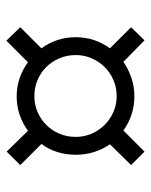

<svg xmlns="http://www.w3.org/2000/svg" viewBox="44 -658 471 599"><g transform="rotate(-90 279.5 -358.5)"><path d="M96.2 -357.9Q96.2 -388.2 104.7 -415.3Q113.3 -442.4 129.9 -464.8L64 -530.8L106 -573.2L170.9 -506.8Q193.8 -523.4 220.9 -532.7Q248 -542 278.8 -542Q308.1 -542 335.2 -532.7Q362.3 -523.4 384.8 -506.8L452.1 -574.2L494.1 -530.8L428.2 -464.8Q444.8 -442.4 453.9 -415.3Q462.9 -388.2 462.9 -357.9Q462.9 -327.6 453.9 -300.5Q444.8 -273.4 428.2 -251L494.1 -185.1L453.1 -143.1L386.2 -209Q363.3 -193.4 336.2 -184.1Q309.1 -174.8 278.8 -174.8Q248.5 -174.8 221.7 -183.6Q194.8 -192.4 171.9 -209L106 -143.1L64 -185.1L128.9 -251Q113.3 -273.4 104.7 -300.5Q96.2 -327.6 96.2 -357.9ZM151.9 -357.9Q151.9 -331.5 161.9 -308.3Q171.9 -285.2 189.2 -267.8Q206.5 -250.5 229.5 -240.2Q252.4 -230 278.8 -230Q306.2 -230 329.6 -240.2Q353 -250.5 370.1 -267.8Q387.2 -285.2 397.2 -308.3Q407.2 -331.5 407.2 -357.9Q407.2 -385.3 397.2 -408.7Q387.2 -432.1 370.1 -449.5Q353 -466.8 329.6 -476.8Q306.2 -486.8 278.8 -486.8Q252.4 -486.8 229.5 -476.8Q206.5 -466.8 189.2 -449.5Q171.9 -432.1 161.9 -408.7Q151.9 -385.3 151.9 -357.9Z"/></g></svg>

Font: Droid-TTFautohint Serif
Style: Regular
Weight: 400
Foundry: Ascender Corporation
Version: Version 1.00; ttfautohint (v1.00rc1.4-1a1c-dirty) -l 8 -r 50